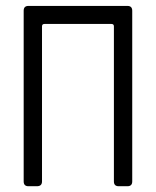

<svg xmlns="http://www.w3.org/2000/svg" viewBox="-20 -645 540 665"><path d="M438 -607.9V-16.6Q438 0 421.4 0H391.1Q374.5 0 374.5 -16.6V-553.7Q374.5 -562 366.2 -562H133.8Q125.5 -562 125.5 -553.7V-16.6Q125.5 0 107.9 0H78.6Q62 0 62 -16.6V-607.9Q62 -624.5 78.6 -624.5H421.4Q438 -624.5 438 -607.9Z"/></svg>

Font: GOSTRUS
Style: type_B
Weight: 400
Designer: Юрий и Татьяна Кривогуз
Version: Version 02.00